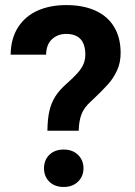

<svg xmlns="http://www.w3.org/2000/svg" viewBox="-20 -741 538 767"><path d="M169.4 -218.8Q169.9 -264.2 177 -296.4Q184.1 -328.6 200.2 -354.5Q216.3 -380.4 244.6 -405.3Q273.9 -431.2 290 -449.5Q306.2 -467.8 313.5 -485.1Q320.8 -502.4 320.8 -522.9Q320.8 -605.5 244.1 -605.5Q210.9 -605.5 188 -584.7Q165 -564 164.1 -522.5H22.5Q23.4 -587.9 52.5 -632.6Q81.5 -677.2 131.1 -699Q180.7 -720.7 244.1 -720.7Q312.5 -720.7 361.3 -698.5Q410.2 -676.3 436 -633.3Q461.9 -590.3 461.9 -529.3Q461.9 -490.7 447.5 -459.5Q433.1 -428.2 411.1 -403.8Q389.2 -379.4 349.6 -341.8L342.3 -335Q315.9 -311.5 305.7 -284.9Q295.4 -258.3 294.4 -218.8ZM234.4 -143.6Q270 -143.6 291.7 -122.3Q313.5 -101.1 313.5 -68.8Q313.5 -36.6 291.7 -15.4Q270 5.9 234.4 5.9Q198.7 5.9 177.2 -15.1Q155.8 -36.1 155.8 -68.8Q155.8 -101.6 177.2 -122.6Q198.7 -143.6 234.4 -143.6Z"/></svg>

Font: Mardoto
Style: Bold
Weight: 700
Designer: Christian Robertson, Vahan Hovhannisyan
Foundry: Google
Version: Version 1.000